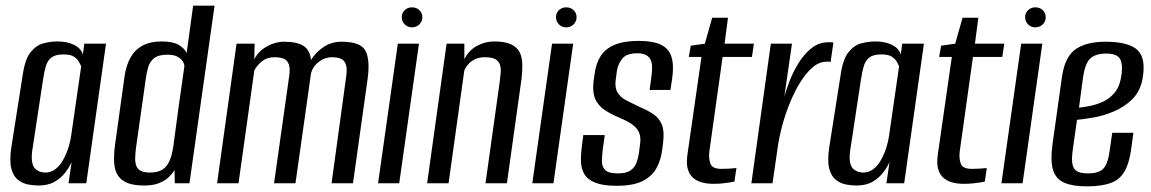

<svg xmlns="http://www.w3.org/2000/svg" viewBox="-20 -650 4083 681"><path d="M116 8Q100 8 80.5 4.5Q61 1 44.5 -11.5Q28 -24 20.5 -51Q13 -78 20 -126L61 -387Q69 -441 89 -465.5Q109 -490 134.5 -496.5Q160 -503 184 -503Q218 -503 242.5 -491Q267 -479 274 -457L279 -495H356L286 0H223L234 -75Q226 -57 211.5 -38Q197 -19 174 -5.5Q151 8 116 8ZM141 -38Q160 -38 175 -49Q190 -60 200.5 -77Q211 -94 218 -113Q225 -132 228.5 -148Q232 -164 233 -173L268 -415Q266 -420 260.5 -430Q255 -440 243 -448.5Q231 -457 205 -457Q177 -457 163 -446.5Q149 -436 143 -416.5Q137 -397 133 -370L94 -113Q91 -88 94.5 -72.5Q98 -57 106.5 -50Q115 -43 124 -40.5Q133 -38 141 -38Z M492 8Q456 8 433.5 -0.5Q411 -9 399 -26.5Q387 -44 385 -71.5Q383 -99 388 -136L422 -381Q428 -420 443.5 -447Q459 -474 486 -488.5Q513 -503 553 -503Q593 -503 613.5 -491Q634 -479 642 -462L665 -630H741L652 0H600L599 -47Q592 -35 579.5 -22.5Q567 -10 545.5 -1Q524 8 492 8ZM513 -38Q538 -38 553.5 -47Q569 -56 577 -71Q585 -86 589.5 -104Q594 -122 596 -140Q605 -209 614.5 -278Q624 -347 634 -415Q634 -423 628 -432.5Q622 -442 609.5 -449Q597 -456 574 -456Q542 -456 526.5 -443.5Q511 -431 505.5 -411.5Q500 -392 497 -370L462 -123Q460 -106 459.5 -90.5Q459 -75 463 -63Q467 -51 478.5 -44.5Q490 -38 513 -38Z M750 0 819 -495H883L882 -440Q896 -468 926 -485Q956 -502 987 -502Q1035 -502 1057.5 -486.5Q1080 -471 1083 -437Q1100 -465 1128 -483.5Q1156 -502 1191 -502Q1259 -502 1276 -470.5Q1293 -439 1284 -371L1232 0H1156L1207 -372Q1212 -403 1207.5 -419Q1203 -435 1190.5 -441Q1178 -447 1157 -447Q1132 -447 1110.5 -430.5Q1089 -414 1083 -389L1028 0H952L1005 -375Q1010 -406 1004.5 -421.5Q999 -437 986 -442Q973 -447 953 -447Q927 -447 909.5 -433Q892 -419 882 -400L826 0Z M1321 0 1391 -495H1466L1396 0ZM1441 -553Q1426 -553 1415.5 -563.5Q1405 -574 1405 -589Q1405 -604 1415.5 -614Q1426 -624 1441 -624Q1457 -624 1467.5 -614Q1478 -604 1478 -589Q1478 -574 1467.5 -563.5Q1457 -553 1441 -553Z M1495 0 1564 -495H1627V-440Q1643 -472 1672 -487.5Q1701 -503 1733 -503Q1771 -503 1793 -492.5Q1815 -482 1823.5 -464Q1832 -446 1832.5 -422.5Q1833 -399 1830 -372L1778 0H1702L1753 -364Q1755 -379 1756 -394Q1757 -409 1753 -421Q1749 -433 1737 -440Q1725 -447 1700 -447Q1678 -447 1663 -439Q1648 -431 1639.5 -420.5Q1631 -410 1627 -401L1571 0Z M1868 0 1938 -495H2013L1943 0ZM1988 -553Q1973 -553 1962.5 -563.5Q1952 -574 1952 -589Q1952 -604 1962.5 -614Q1973 -624 1988 -624Q2004 -624 2014.5 -614Q2025 -604 2025 -589Q2025 -574 2014.5 -563.5Q2004 -553 1988 -553Z M2167 9Q2119 9 2091.5 -2Q2064 -13 2052.5 -32.5Q2041 -52 2040.5 -78Q2040 -104 2044 -134L2049 -171H2125L2118 -121Q2115 -97 2115 -77.5Q2115 -58 2127 -46.5Q2139 -35 2172 -35Q2202 -35 2217 -46Q2232 -57 2238 -74Q2244 -91 2246 -106L2250 -137Q2254 -162 2247 -179Q2240 -196 2222.5 -208.5Q2205 -221 2176 -233Q2147 -245 2124.5 -260Q2102 -275 2091.5 -298.5Q2081 -322 2085 -359L2089 -388Q2094 -426 2111 -452Q2128 -478 2161 -491.5Q2194 -505 2245 -505Q2296 -505 2324 -491.5Q2352 -478 2361.5 -448.5Q2371 -419 2364 -371L2358 -331H2284L2291 -382Q2297 -426 2284.5 -443.5Q2272 -461 2240 -461Q2203 -461 2187.5 -442.5Q2172 -424 2168 -398L2164 -368Q2160 -340 2170 -322.5Q2180 -305 2201.5 -294Q2223 -283 2250 -270Q2277 -259 2297.5 -245Q2318 -231 2327.5 -208Q2337 -185 2332 -145L2329 -121Q2325 -85 2309.5 -55.5Q2294 -26 2260.5 -8.5Q2227 9 2167 9Z M2510 2Q2488 2 2469.5 -3Q2451 -8 2438 -19.5Q2425 -31 2419.5 -50.5Q2414 -70 2418 -100L2468 -448H2423L2430 -488L2480 -495L2506 -587H2562L2550 -495H2654L2647 -448H2543L2496 -113Q2493 -87 2500 -69Q2507 -51 2539 -51Q2552 -51 2569 -52Q2586 -53 2592 -54L2585 -6Q2581 -5 2569.5 -3Q2558 -1 2542.5 0.5Q2527 2 2510 2Z M2645 0 2714 -495H2789L2762 -308Q2768 -329 2780 -361Q2792 -393 2811.5 -425Q2831 -457 2857.5 -478.5Q2884 -500 2917 -500Q2921 -500 2927 -500Q2933 -500 2936 -499L2926 -430Q2924 -431 2919.5 -431.5Q2915 -432 2910 -431Q2885 -431 2861.5 -410.5Q2838 -390 2818 -357.5Q2798 -325 2782 -286Q2766 -247 2755 -206.5Q2744 -166 2739 -131L2720 0Z M3017 8Q3001 8 2981.5 4.5Q2962 1 2945.5 -11.5Q2929 -24 2921.5 -51Q2914 -78 2921 -126L2962 -387Q2970 -441 2990 -465.5Q3010 -490 3035.5 -496.5Q3061 -503 3085 -503Q3119 -503 3143.5 -491Q3168 -479 3175 -457L3180 -495H3257L3187 0H3124L3135 -75Q3127 -57 3112.5 -38Q3098 -19 3075 -5.5Q3052 8 3017 8ZM3042 -38Q3061 -38 3076 -49Q3091 -60 3101.5 -77Q3112 -94 3119 -113Q3126 -132 3129.5 -148Q3133 -164 3134 -173L3169 -415Q3167 -420 3161.5 -430Q3156 -440 3144 -448.5Q3132 -457 3106 -457Q3078 -457 3064 -446.5Q3050 -436 3044 -416.5Q3038 -397 3034 -370L2995 -113Q2992 -88 2995.5 -72.5Q2999 -57 3007.5 -50Q3016 -43 3025 -40.5Q3034 -38 3042 -38Z M3398 2Q3376 2 3357.5 -3Q3339 -8 3326 -19.5Q3313 -31 3307.5 -50.5Q3302 -70 3306 -100L3356 -448H3311L3318 -488L3368 -495L3394 -587H3450L3438 -495H3542L3535 -448H3431L3384 -113Q3381 -87 3388 -69Q3395 -51 3427 -51Q3440 -51 3457 -52Q3474 -53 3480 -54L3473 -6Q3469 -5 3457.5 -3Q3446 -1 3430.5 0.5Q3415 2 3398 2Z M3532 0 3602 -495H3677L3607 0ZM3652 -553Q3637 -553 3626.5 -563.5Q3616 -574 3616 -589Q3616 -604 3626.5 -614Q3637 -624 3652 -624Q3668 -624 3678.5 -614Q3689 -604 3689 -589Q3689 -574 3678.5 -563.5Q3668 -553 3652 -553Z M3834 11Q3786 11 3756 -1.5Q3726 -14 3715.5 -45.5Q3705 -77 3713 -138L3747 -380Q3758 -451 3796.5 -476.5Q3835 -502 3901 -502Q3983 -502 4014.5 -472.5Q4046 -443 4032 -368Q4023 -324 3995 -297Q3967 -270 3930 -254.5Q3893 -239 3857.5 -233Q3822 -227 3800 -225L3785 -119Q3778 -72 3789 -53.5Q3800 -35 3839 -35Q3878 -35 3894 -52.5Q3910 -70 3916 -117L3925 -179H4000L3993 -127Q3986 -72 3968.5 -42Q3951 -12 3918.5 -0.5Q3886 11 3834 11ZM3807 -268Q3824 -270 3847 -274.5Q3870 -279 3892.5 -289.5Q3915 -300 3932 -319.5Q3949 -339 3955 -369Q3964 -410 3955.5 -435Q3947 -460 3904 -460Q3865 -460 3846.5 -442Q3828 -424 3821 -373Z"/></svg>

Font: Alumni Sans Medium
Style: Italic
Weight: 500
Italic angle: -8°
Designer: Robert E. Leuschke
Foundry: Robert E. Leuschke
Version: Version 1.016